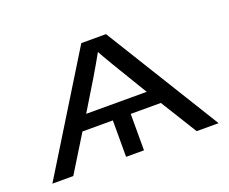

<svg xmlns="http://www.w3.org/2000/svg" viewBox="-81 -572 835 699"><g transform="rotate(-20 336.0 -222.5)"><path d="M14.2 0 288.1 -444.8H383.8L658.2 0H573.2L485.8 -141.1H369.1V0H299.8V-141.1H182.1L95.2 0ZM216.8 -196.8H451.2Q344.2 -372.6 334 -394Q296.9 -326.7 216.8 -196.8Z"/></g></svg>

Font: CMU Sans Serif
Style: Medium
Weight: 500
Version: Version 0.7.0